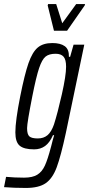

<svg xmlns="http://www.w3.org/2000/svg" viewBox="-62 -731 441 950"><path d="M-42 195 -32 144Q10 148 57 148Q99 148 122.5 133.5Q146 119 160 88.5Q174 58 190 -3Q189 2 199 -38Q202 -46 206 -62H200Q184 -25 161 -8.5Q138 8 107 8Q57 8 35.5 -10Q14 -28 14 -76Q14 -133 38 -254Q60 -364 79 -418.5Q98 -473 124.5 -495.5Q151 -518 197 -518Q237 -518 258.5 -502.5Q280 -487 279 -450H285L302 -510H355L264 -74Q239 42 218.5 97Q198 152 164 175.5Q130 199 66 199Q7 199 -42 195ZM205 -115Q223 -171 244 -264Q265 -357 265 -401Q265 -436 252.5 -450.5Q240 -465 213 -465Q181 -465 163.5 -451Q146 -437 131.5 -394Q117 -351 98 -255Q72 -123 72 -97Q72 -66 83.5 -56Q95 -46 125 -46Q154 -46 173 -62Q192 -78 205 -115ZM205 -579 174 -704 176 -711H216L246 -616L315 -711H359L357 -704L270 -579Z"/></svg>

Font: Saira Ultra Condensed
Style: Italic
Weight: 400
Width: 1
Italic angle: -12°
Designer: Hector Gatti with collaboration of the Omnibus-Type team
Foundry: Omnibus-Type
Version: Version 1.001; ttfautohint (v1.8)